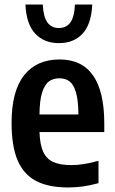

<svg xmlns="http://www.w3.org/2000/svg" viewBox="-20 -816 505 846"><path d="M439.5 -234H154Q156 -178.5 170.5 -147Q185 -115.5 215 -102Q245 -88.5 295 -88.5Q346.5 -88.5 414 -107.5V-9Q377.5 1 345.8 5.5Q314 10 280.5 10Q193.5 10 138.8 -18.8Q84 -47.5 57.5 -109.8Q31 -172 31 -274.5Q31 -414.5 86.2 -484.2Q141.5 -554 242.5 -554Q439.5 -554 439.5 -271ZM154 -311.5H325.5Q325 -373 315 -408Q305 -443 287 -457Q269 -471 242 -471Q214 -471 195.2 -457Q176.5 -443 165.5 -408Q154.5 -373 154 -311.5ZM92 -796H168.5Q171 -741.5 189 -717Q207 -692.5 239.5 -692.5Q272 -692.5 290 -717Q308 -741.5 310 -796H386.5Q382.5 -709.5 344 -667.8Q305.5 -626 239.5 -626Q174 -626 135 -668Q96 -710 92 -796Z"/></svg>

Font: Encode Sans Condensed SemiBold
Style: Regular
Weight: 600
Width: 3
Designer: Multiple Designers
Foundry: Impallari Type
Version: Version 2.000